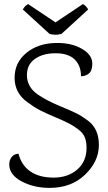

<svg xmlns="http://www.w3.org/2000/svg" viewBox="-20 -899 526 934"><path d="M221 15Q144 15 84.5 -17Q25 -49 25 -99Q25 -121 37.5 -136Q50 -151 70 -151Q85 -94 128.5 -64.5Q172 -35 241 -35Q310 -35 355.5 -74Q401 -113 401 -180Q401 -210 392.5 -231Q384 -252 361.5 -269Q339 -286 322 -295Q294 -310 248.5 -329Q203 -348 174 -363Q145 -378 113 -402Q51 -447 51 -520.5Q51 -594 107.5 -641Q164 -688 251 -690Q340 -692 396 -650Q429 -624 429 -589.5Q429 -555 412.5 -541.5Q396 -528 374 -528Q374 -580 343 -610Q312 -640 250.5 -640Q189 -640 150 -612.5Q111 -585 111 -534Q111 -474 167 -437Q211 -408 269 -384Q327 -360 353 -347Q379 -334 408 -312Q461 -273 461 -193.5Q461 -114 394 -49.5Q327 15 221 15ZM409 -853 279 -734Q250 -726 221 -734L91 -853Q102 -872 117 -879L250 -790L383 -879Q398 -872 409 -853Z"/></svg>

Font: Karma Light
Style: Regular
Weight: 300
Designer: Joana Correia
Foundry: Indian Type Foundry
Version: Version 1.202;PS 1.0;hotconv 1.0.78;makeotf.lib2.5.61930; tt